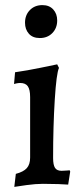

<svg xmlns="http://www.w3.org/2000/svg" viewBox="-20 -720 327 752"><path d="M42 -39Q72 -47 85 -61.5Q98 -76 98 -103V-340Q98 -369 89 -382Q80 -395 59 -395Q53 -395 45 -393.5Q37 -392 35 -391L39 -437Q88 -444 138.5 -454.5Q189 -465 204 -468L211 -454Q201 -433 194.5 -329.5Q188 -226 188 -101Q188 -74 195.5 -62.5Q203 -51 221 -51Q231 -51 240.5 -52Q250 -53 253 -53L255 -48L247 3Q237 2 208.5 1Q180 0 148 0Q120 0 83.5 5Q47 10 36 12ZM78 -631Q78 -661 97 -680.5Q116 -700 146 -700Q173 -700 188.5 -683Q204 -666 204 -640Q204 -610 185 -590.5Q166 -571 136 -571Q108 -571 93 -588Q78 -605 78 -631Z"/></svg>

Font: Alegreya Medium
Style: Regular
Weight: 500
Designer: Juan Pablo del Peral
Foundry: Huerta Tipografica
Version: Version 2.007; ttfautohint (v1.6)